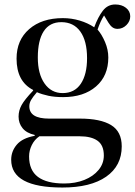

<svg xmlns="http://www.w3.org/2000/svg" viewBox="-20 -608 602 858"><path d="M259 230Q30 230 30 106Q30 68 55 38.5Q80 9 135 -1V-5Q99 -13 81 -35Q63 -57 63 -87Q63 -114 76.5 -138.5Q90 -163 128 -203V-206Q54 -244 54 -346Q54 -429 110.5 -478Q167 -527 261 -527Q300 -527 336.5 -516Q373 -505 401 -486Q418 -532 439.5 -560Q461 -588 495 -588Q524 -588 543 -573Q562 -558 562 -535Q562 -513 545 -496Q528 -479 505 -479Q492 -479 482.5 -486Q473 -493 465 -506L445 -539Q429 -514 416 -476Q435 -454 449.5 -420Q464 -386 464 -351Q464 -269 409 -221.5Q354 -174 262 -174Q225 -174 196.5 -180Q168 -186 145 -196Q126 -174 118.5 -160.5Q111 -147 111 -133Q111 -78 199 -78H337Q429 -78 476.5 -49Q524 -20 524 46Q524 133 454.5 181.5Q385 230 259 230ZM260 -192Q313 -192 341 -233.5Q369 -275 369 -348Q369 -425 339 -467Q309 -509 254 -509Q202 -509 175.5 -468.5Q149 -428 149 -351Q149 -278 179 -235Q209 -192 260 -192ZM267 212Q317 212 357 196Q397 180 420.5 151.5Q444 123 444 87Q444 41 416 21Q388 1 336 1H156Q134 16 122 40.5Q110 65 110 91Q110 153 149.5 182.5Q189 212 267 212Z"/></svg>

Font: Display Regular
Style: Regular
Weight: 400
Designer: Latin by Veronika Burian and Jose Scaglione. Greek by Irene Vlachou. Cyrillic by Vera Evstafieva.
Foundry: TypeTogether
Version: Version 3.002